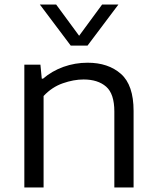

<svg xmlns="http://www.w3.org/2000/svg" viewBox="-20 -828 690 848"><path d="M87.5 0V-542.5H158.5L164.5 -480.5H170Q209.5 -514.5 260.5 -532.8Q311.5 -551 367 -551Q458 -551 514 -501.8Q570 -452.5 570 -338V0H485V-335.5Q485 -413.5 448.8 -445.2Q412.5 -477 349 -477Q305.5 -477 257.5 -460.2Q209.5 -443.5 172.5 -404V0ZM292.5 -626.5 156 -808H228L329.5 -670L431 -808H503L366.5 -626.5Z"/></svg>

Font: Encode Sans Exp
Style: Regular
Weight: 400
Width: 7
Designer: Multiple Designers
Foundry: Impallari Type
Version: Version 3.002; ttfautohint (v1.8.3) -l 8 -r 50 -G 200 -x 14 